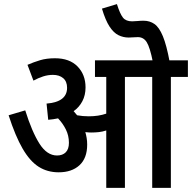

<svg xmlns="http://www.w3.org/2000/svg" viewBox="-20 -916 936 936"><path d="M405 -211Q405 -145 367.5 -110.5Q330 -76 266 -76Q211 -76 168.5 -103Q126 -130 90.5 -191Q55 -252 22 -354L103 -378Q136 -273 172.5 -215.5Q209 -158 258 -158Q285 -158 300.5 -173.5Q316 -189 316 -220Q316 -255 301 -285Q286 -315 263 -339Q240 -334 215 -332L207 -411Q307 -419 307 -488Q307 -519 288 -535Q269 -551 238 -551Q214 -551 190.5 -543.5Q167 -536 143 -523L114 -600Q144 -613 175.5 -622.5Q207 -632 248 -632Q319 -632 358 -592Q397 -552 397 -490Q397 -452 381.5 -422.5Q366 -393 339 -374Q348 -364 356 -354Q383 -349 413 -349Q460 -349 498 -362V-541H443V-622H896V-541H813V0H722V-541H589V0H498V-280Q480 -274 462 -272Q444 -270 424 -270Q412 -270 396 -272Q400 -258 402.5 -243Q405 -228 405 -211ZM725 -615Q711 -685 695.5 -710Q680 -735 652 -735Q641 -735 629.5 -734Q618 -733 607 -733Q581 -733 557.5 -744.5Q534 -756 514 -786.5Q494 -817 477 -874L550 -896Q565 -848 579.5 -830Q594 -812 624 -812Q637 -812 650.5 -813.5Q664 -815 680 -815Q710 -815 733 -799Q756 -783 774 -739.5Q792 -696 807 -615Z"/></svg>

Font: Noto Sans Devanagari UI Condensed Medium
Style: Regular
Weight: 500
Width: 3
Designer: Jelle Bosma - Monotype Design Team
Foundry: Monotype Imaging Inc.
Version: Version 2.003